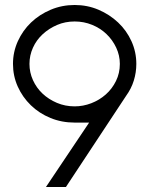

<svg xmlns="http://www.w3.org/2000/svg" viewBox="-20 -757 568 769"><path d="M164 -8 337 -266H279Q227 -266 182 -284.5Q137 -303 103.5 -335.5Q70 -368 51 -410.5Q32 -453 32 -501Q32 -549 51.5 -592Q71 -635 104.5 -667Q138 -699 183 -718Q228 -737 279 -737Q330 -737 374.5 -718Q419 -699 453 -667Q487 -635 506.5 -592Q526 -549 526 -501Q526 -467 516 -434.5Q506 -402 485 -373Q425 -282 364.5 -190.5Q304 -99 244 -8ZM279 -331Q313 -331 345.5 -343.5Q378 -356 403.5 -378.5Q429 -401 444.5 -432.5Q460 -464 460 -501Q460 -535 445.5 -566Q431 -597 406.5 -620.5Q382 -644 349 -657.5Q316 -671 279 -671Q241 -671 208.5 -657Q176 -643 151 -620Q126 -597 112 -566Q98 -535 98 -501Q98 -467 112 -436Q126 -405 150.5 -382Q175 -359 208 -345Q241 -331 279 -331Z"/></svg>

Font: Fundamental  Brigade Scvhlank
Style: Regular
Weight: 100
Designer: Peter Wiegel, original typeface by Arno Drescher 1935
Foundry: Peter Wiegel
Version: Version 0.000 2012 initial release